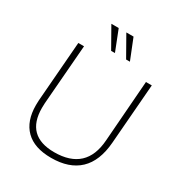

<svg xmlns="http://www.w3.org/2000/svg" viewBox="-212 -1068 1145 1222"><g transform="rotate(30 361.0 -457.5)"><path d="M92 -235Q92 -257 93 -269L128 -712H170L135 -273Q134 -261 134 -239Q134 -33 342 -33Q575 -33 591 -264L625 -712H668L633 -271Q622 -131 548.5 -61.5Q475 8 343 8Q219 8 155.5 -55Q92 -118 92 -235ZM249 -923H303L362 -773H334ZM359 -923H412L472 -773H444Z"/></g></svg>

Font: Muli ExtraLight
Style: Italic
Weight: 275
Italic angle: -4.541°
Designer: Vernon Adams
Foundry: Vernon Adams
Version: Version 2.001